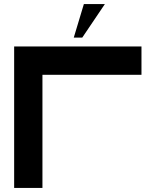

<svg xmlns="http://www.w3.org/2000/svg" viewBox="-20 -930 770 950"><path d="M680 -560H190V0H50V-700H680V-560ZM395 -910H499L387 -744H345L395 -910Z"/></svg>

Font: CAT North
Style: Regular
Weight: 400
Designer: Peter Wiegel
Foundry: Peter Wiegel
Version: Version 1.000